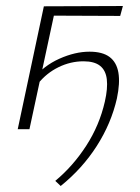

<svg xmlns="http://www.w3.org/2000/svg" viewBox="-20 -430 467 639"><path d="M182 189 164 172Q223 123 267 55Q311 -13 329 -92Q339 -136 335.5 -166Q332 -196 313 -211Q294 -226 258 -226Q215 -226 175 -206.5Q135 -187 107 -152L90 -167Q125 -211 177.5 -234.5Q230 -258 278 -258Q321 -258 344.5 -240.5Q368 -223 374 -188.5Q380 -154 369 -102Q350 -19 302 56Q254 131 182 189ZM39 0 126 -409H166L78 0ZM140 -378 126 -409 389 -410 380 -377Z"/></svg>

Font: Ysabeau Infant ExtraLight
Style: Italic
Weight: 250
Italic angle: -12°
Designer: Christian Thalmann (Catharsis Fonts)
Version: Version 2.001;gftools[0.9.30]; featfreeze: ss01,ss02,lnum